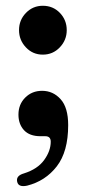

<svg xmlns="http://www.w3.org/2000/svg" viewBox="-20 -469 295 666"><path d="M128.5 -279.5Q93.5 -279.5 69.8 -304.8Q46 -330 46 -364.5Q46 -399.5 70 -424.2Q94 -449 128.5 -449Q164 -449 187.8 -424.2Q211.5 -399.5 211.5 -364.5Q211.5 -330 187.5 -304.8Q163.5 -279.5 128.5 -279.5ZM120.5 3.5Q82.5 3.5 63.2 -17.5Q44 -38.5 44 -71.5Q44 -107 67.5 -130.5Q91 -154 126 -154Q164 -154 190.2 -125Q216.5 -96 216.5 -35Q216.5 57 177 108Q137.5 159 74 175Q43.5 181.5 39.5 161Q35 140.5 63 132.5Q110.5 117.5 133.2 86Q156 54.5 156 22.5Q156 3.5 137 3.5Z"/></svg>

Font: Fraunces 72pt Soft SemiBold
Style: Regular
Weight: 600
Version: Version 1.000;[b76b70a41]